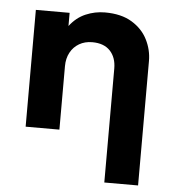

<svg xmlns="http://www.w3.org/2000/svg" viewBox="-52 -568 747 827"><g transform="rotate(5 321.0 -155.0)"><path d="M429.5 210V-282.5Q429.5 -330.5 402.8 -359Q376 -387.5 325.5 -387.5Q293.5 -387.5 269 -373.2Q244.5 -359 230.8 -333.5Q217 -308 217 -274.5V0H71V-505H217V-448Q246 -486 285.8 -503Q325.5 -520 369 -520Q439.5 -520 485.2 -492.2Q531 -464.5 553.2 -420.5Q575.5 -376.5 575.5 -328V210Z"/></g></svg>

Font: Geologica Thin Roman SemiBold
Style: Regular
Weight: 600
Version: Version 1.010;gftools[0.9.28]